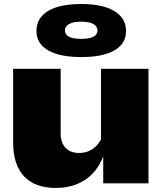

<svg xmlns="http://www.w3.org/2000/svg" viewBox="-20 -906 804 949"><path d="M713.9 -565.9V0H490.2V-132.8Q459 -54.2 398.4 -15.6Q337.9 22.9 255.9 22.9Q152.8 22.9 98.9 -34.4Q44.9 -91.8 44.9 -203.1V-565.9H279.8V-247.1Q279.8 -200.2 304.2 -175Q328.6 -149.9 372.1 -149.9Q440.9 -149.9 479 -215.8V-565.9ZM381.8 -886.2Q487.3 -886.2 544.7 -851.6Q602.1 -816.9 603 -753.9Q603.5 -690.9 546.4 -657.5Q489.3 -624 381.8 -624Q273.9 -624 216.6 -658Q159.2 -691.9 160.2 -754.9Q161.1 -817.9 218.3 -852.1Q275.4 -886.2 381.8 -886.2ZM300.8 -754.9Q302.2 -713.9 381.8 -713.9Q460.4 -713.9 461.9 -754.9Q461.9 -775.9 441.2 -787.4Q420.4 -798.8 381.8 -798.8Q342.3 -798.8 321.5 -787.4Q300.8 -775.9 300.8 -754.9Z"/></svg>

Font: Mattone
Style: Bold
Weight: 700
Width: 6
Designer: Nunzio Mazzaferro
Foundry: Collletttivo
Version: Version 2.000;Glyphs 3.2 (3217)